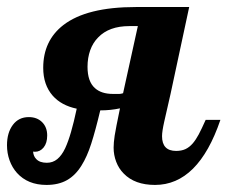

<svg xmlns="http://www.w3.org/2000/svg" viewBox="-58 -520 647 546"><path d="M-9.8 -28.3Q-23.4 -43.5 -30.8 -64Q-38.1 -84.5 -38.1 -106.9Q-38.1 -142.6 -21.5 -164.8Q-4.9 -187 23.9 -187Q47.4 -187 61.8 -172.6Q76.2 -158.2 76.2 -134.8Q76.2 -113.3 66.2 -100.8Q56.2 -88.4 41.5 -88.4Q38.1 -88.4 36.1 -88.9Q37.1 -75.7 44.9 -67.9Q54.7 -57.1 75.2 -57.1Q92.3 -57.1 105 -67.6Q117.7 -78.1 127.4 -98.6Q136.2 -117.7 144 -144.8Q151.9 -171.9 160.2 -210.9Q116.2 -220.2 91.8 -248Q64.9 -278.8 64.9 -327.1Q64.9 -404.3 122.1 -448.7Q188.5 -500 328.1 -500H480L426.8 -252L409.2 -174.8Q402.8 -146.5 402.8 -132.8Q402.8 -90.8 442.9 -90.8Q458 -90.8 469.2 -95.9Q480.5 -101.1 490.2 -112.3Q499 -122.6 507.1 -137.7Q515.1 -152.8 526.9 -179.2H568.8Q505.9 5.9 382.8 5.9Q325.2 5.9 293.9 -26.4Q279.8 -40.5 272.5 -59.8Q265.1 -79.1 265.1 -100.1Q265.1 -114.3 268.1 -134.3Q271 -153.3 283.2 -211.9Q256.3 -206.1 227.1 -206.1Q213.4 -148.4 201.4 -111.3Q189.5 -74.2 173.8 -49.3Q156.7 -21.5 132.6 -7.8Q108.4 5.9 74.2 5.9Q21 5.9 -9.8 -28.3ZM279.3 -252.9H281.7Q285.2 -252.9 292 -254.9L334 -445.8H310.1Q252 -445.8 221.2 -413.6Q206.1 -398.4 198.5 -377Q190.9 -355.5 190.9 -330.1Q190.9 -288.1 211.9 -269.5Q230 -252.9 263.2 -252.9Z"/></svg>

Font: Pattaya
Style: Regular
Weight: 400
Designer: Pablo Impallari / Thai characters Designed by Thanarat Vachiruckul and Suppakit Chalermlarp
Foundry: Pablo Impallari
Version: Version 1.007;September 16, 2023;FontCreator 15.0.0.2934 64-